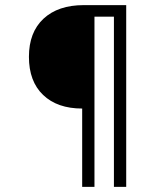

<svg xmlns="http://www.w3.org/2000/svg" viewBox="-20 -730 640 750"><path d="M301 0V-306Q204 -306 148.5 -359Q93 -412 93 -508Q93 -604 150 -657Q207 -710 307 -710H473V0H425V-665H349V0Z"/></svg>

Font: Geist Mono ExtraLight
Style: Regular
Weight: 200
Monospace: yes
Designer: Basement.studio, Andrés Briganti, Mateo Zaragoza
Foundry: Basement.studio, Vercel, Andrés Briganti, Guido Ferreyra, Mateo Zaragoza
Version: Version 1.500; ttfautohint (v1.8.4.7-5d5b)